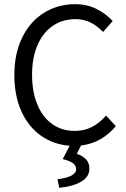

<svg xmlns="http://www.w3.org/2000/svg" viewBox="-20 -688 605 921"><path d="M368.7 9.8 348.6 49.8Q376.5 59.6 392.6 76.2Q408.7 92.8 408.7 121.1Q408.7 161.6 367.9 184.3Q327.1 207 264.2 212.9L255.9 171.9Q345.2 160.2 345.2 124Q345.2 105.5 329.3 94.2Q313.5 83 280.8 75.2L314 11.2Q236.8 5.4 176.8 -36.9Q116.7 -79.1 82.8 -153.8Q48.8 -228.5 48.8 -328.1Q48.8 -431.2 86.7 -508.3Q124.5 -585.4 191.2 -626.7Q257.8 -668 341.8 -668Q396.5 -668 442.4 -645.3Q488.3 -622.6 520.5 -586.9L474.1 -534.7Q446.3 -564.5 413.8 -580.3Q381.3 -596.2 342.3 -596.2Q279.8 -596.2 232.7 -563.7Q185.5 -531.2 159.7 -470.9Q133.8 -410.6 133.8 -330.1Q133.8 -248 158.9 -187Q184.1 -126 230.2 -93Q276.4 -60.1 338.4 -60.1Q383.8 -60.1 419.9 -78.4Q456.1 -96.7 488.8 -133.3L535.6 -83Q467.3 -1.5 368.7 9.8Z"/></svg>

Font: Varta
Style: Regular
Weight: 400
Designer: Joana Correia, Viktoriya Grabowska, Eben Sorkin
Foundry: Sorkin Type
Version: Version 1.003; ttfautohint (v1.3) -l 8 -r 24 -G 200 -x 12 -H